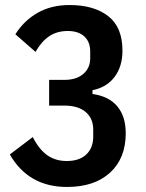

<svg xmlns="http://www.w3.org/2000/svg" viewBox="-20 -730 580 762"><path d="M236 -413Q283 -413 310.5 -436.5Q338 -460 338 -499V-526Q338 -564 314.5 -585.5Q291 -607 249 -607Q206 -607 175 -586Q144 -565 121 -524L41 -594Q75 -648 129 -679Q183 -710 256 -710Q353 -710 409.5 -666Q466 -622 466 -529Q466 -466 434.5 -424.5Q403 -383 347 -372V-357Q412 -348 445.5 -308Q479 -268 479 -201Q479 -102 417 -45Q355 12 246 12Q93 12 19 -117L110 -186Q135 -137 167.5 -114Q200 -91 245 -91Q295 -91 322.5 -117Q350 -143 350 -188V-216Q350 -260 320 -285.5Q290 -311 235 -311H175V-413Z"/></svg>

Font: IBM Plex Sans Condensed SemiBold
Style: Regular
Weight: 600
Width: 3
Designer: Mike Abbink, Paul van der Laan, Pieter van Rosmalen
Foundry: Bold Monday
Version: Version 1.3